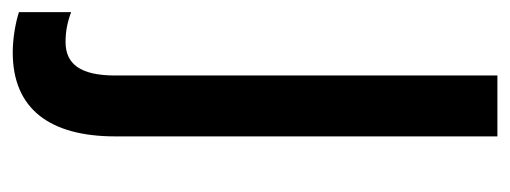

<svg xmlns="http://www.w3.org/2000/svg" viewBox="-308 -370 820 309"><g transform="rotate(90 102.5 -216.0)"><path d="M33 174C124 174 168 114 168 9V-606H70V9C70 66 51 89 16 89C-1 89 -16 86 -32 80V164C-17 169 9 174 33 174Z"/></g></svg>

Font: Noto Sans Malayalam UI Condensed Medium
Style: Regular
Weight: 500
Width: 3
Designer: Jelle Bosma - Monotype Design Team
Foundry: Monotype Imaging Inc.
Version: Version 2.104